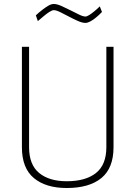

<svg xmlns="http://www.w3.org/2000/svg" viewBox="-20 -935 682 964"><path d="M126 -196Q126 -108 176.5 -66.5Q227 -25 315 -25Q410 -25 462 -66.5Q514 -108 514 -196V-700H550V-196Q550 -91 489 -41Q428 9 315 9Q210 9 150 -41Q90 -91 90 -196V-700H126ZM492 -875Q477 -859 462 -847Q449 -836 434.5 -828Q420 -820 409 -820Q393 -820 370.5 -830Q348 -840 325.5 -852Q303 -864 282.5 -874Q262 -884 250 -884Q242 -884 228.5 -875.5Q215 -867 202 -856Q187 -844 170 -829L160 -858Q177 -874 193 -886Q207 -897 222 -906Q237 -915 250 -915Q266 -915 288.5 -905Q311 -895 333.5 -883.5Q356 -872 376.5 -862Q397 -852 409 -852Q416 -852 428 -859.5Q440 -867 452 -877Q466 -888 481 -903Z"/></svg>

Font: Panefresco 1wt
Style: Regular
Weight: 250
Version: Version 1.000